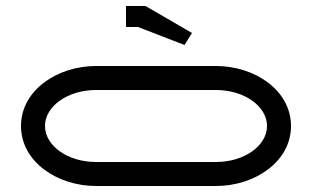

<svg xmlns="http://www.w3.org/2000/svg" viewBox="-20 -620 1040 640"><path d="M620 -510 465 -600H400V-530H440L595 -470ZM130 -200C130 -266.2 206.2 -320 300 -320H700C793.8 -320 870 -266.2 870 -200C870 -133.8 793.8 -80 700 -80H300C206.2 -80 130 -133.8 130 -200ZM50 -200C50 -80.5 171.3 0 300 0H700C828.7 0 950 -80.5 950 -200C950 -319.5 828.7 -400 700 -400H300C171.3 -400 50 -319.5 50 -200Z"/></svg>

Font: KetosagCBd
Style: Regular
Weight: 500
Designer: gluk
Foundry: gluk
Version: Version 00.0024